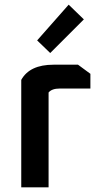

<svg xmlns="http://www.w3.org/2000/svg" viewBox="-20 -802 433 822"><path d="M71 0V-460Q107 -525 209 -525H314L367 -486V-423H236Q202 -423 188 -406V0ZM139 -629 274 -782 339 -719 195 -575Z"/></svg>

Font: Oxanium ExtraLight SemiBold
Style: Regular
Weight: 600
Version: Version 2.000